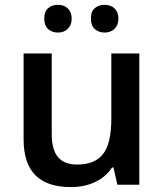

<svg xmlns="http://www.w3.org/2000/svg" viewBox="-20 -760 675 790"><path d="M77.1 0ZM462.9 0 446.8 -70.8H440.9Q417 -33.2 372.8 -11.7Q328.6 9.8 272 9.8Q173.8 9.8 125.5 -39.1Q77.1 -87.9 77.1 -187V-540H192.9V-207Q192.9 -145 218.3 -114Q243.7 -83 297.9 -83Q370.1 -83 404.1 -126.2Q438 -169.4 438 -271V-540H553.2V0ZM162.1 -683.1Q162.1 -713.4 178.5 -726.8Q194.8 -740.2 218.3 -740.2Q244.1 -740.2 259.5 -725.1Q274.9 -710 274.9 -683.1Q274.9 -657.2 259.3 -641.6Q243.7 -626 218.3 -626Q194.8 -626 178.5 -640.1Q162.1 -654.3 162.1 -683.1ZM354 -683.1Q354 -713.4 370.4 -726.8Q386.7 -740.2 410.2 -740.2Q436 -740.2 451.7 -725.1Q467.3 -710 467.3 -683.1Q467.3 -656.7 451.2 -641.4Q435.1 -626 410.2 -626Q386.7 -626 370.4 -640.1Q354 -654.3 354 -683.1Z"/></svg>

Font: Open Sans Semibold
Style: Regular
Weight: 600
Foundry: Ascender Corporation
Version: Version 1.10; ttfautohint (v1.5.65-e2d9)